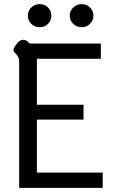

<svg xmlns="http://www.w3.org/2000/svg" viewBox="-20 -911 563 931"><path d="M44 0ZM73 -609Q73 -626 68 -635Q63 -644 55 -652Q49 -658 46.5 -662.5Q44 -667 46 -674Q52 -689 65 -703.5Q78 -718 93 -718Q108 -718 124 -700H469V-626H159V-403H385V-331H159V-74H478V0H73ZM115 -835Q115 -858 131.5 -874.5Q148 -891 173 -891Q197 -891 213 -874.5Q229 -858 229 -835Q229 -812 213 -795.5Q197 -779 173 -779Q148 -779 131.5 -795.5Q115 -812 115 -835ZM318 -835Q318 -858 335 -874.5Q352 -891 377 -891Q400 -891 416.5 -874.5Q433 -858 433 -835Q433 -812 416.5 -795.5Q400 -779 377 -779Q352 -779 335 -795.5Q318 -812 318 -835Z"/></svg>

Font: Niramit
Style: Regular
Weight: 400
Version: Version 1.000; ttfautohint (v1.6)